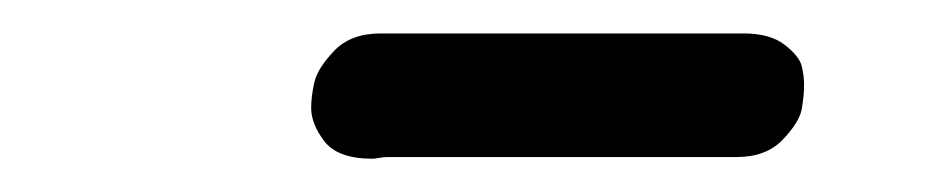

<svg xmlns="http://www.w3.org/2000/svg" viewBox="-20 -280 565 116"><path d="M168 -214.8Q168 -221.7 169.9 -230.2Q171.9 -238.8 181.9 -249.3Q191.9 -259.8 210 -259.8H429.2Q445.3 -259.8 454.1 -252.9Q462.9 -246.1 464.4 -240Q465.8 -233.9 465.8 -229Q465.8 -222.2 464.4 -214.1Q462.9 -206.1 452.9 -195.6Q442.9 -185.1 424.8 -185.1H213.9Q211.9 -185.1 209 -184.6Q206.1 -184.1 205.1 -184.1Q184.1 -184.1 176 -194.6Q168 -205.1 168 -214.8Z"/></svg>

Font: CMU Typewriter Text
Style: BoldItalic
Weight: 700
Italic angle: -14.04°
Version: Version 0.7.0